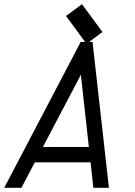

<svg xmlns="http://www.w3.org/2000/svg" viewBox="-25 -896 645 916"><path d="M179.7 -194.8H398.9L360.8 -539.1ZM77.1 0H-4.9L359.9 -695.8H416.5L494.6 0H420.4L407.2 -121.6H141.1ZM463.9 -743.2 387.7 -687 290 -819.8 366.2 -876Z"/></svg>

Font: Anka/Coder
Style: Italic
Weight: 400
Italic angle: -12°
Monospace: yes
Version: Version 001.100